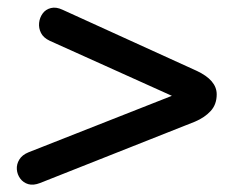

<svg xmlns="http://www.w3.org/2000/svg" viewBox="-20 -548 640 513"><path d="M501 -223 87 -59Q69 -52 55.5 -56Q42 -60 34 -71Q26 -82 25 -95.5Q24 -109 31.5 -121.5Q39 -134 56 -141L518 -323L508 -261L113 -439Q96 -447 89.5 -460Q83 -473 84.5 -487Q86 -501 94 -512Q102 -523 116 -526.5Q130 -530 147 -522L505 -359Q559 -334 559 -296Q559 -269 543 -251.5Q527 -234 501 -223Z"/></svg>

Font: Nunito Variable Extra Light
Style: Italic
Weight: 200
Italic angle: -9°
Designer: Vernon Adams
Foundry: Vernon Adams
Version: Version 3.602